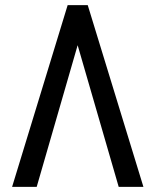

<svg xmlns="http://www.w3.org/2000/svg" viewBox="-20 -731 612 751"><path d="M283.7 -554.2 123.5 0H27.3L244.6 -710.9H323.2L541 0H444.3Z"/></svg>

Font: MAUL Condensed
Style: Condensed Regular
Weight: 400
Designer: MAUL
Version: Version 1.0; 2020; ttfautohint (v1.8.3)